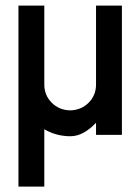

<svg xmlns="http://www.w3.org/2000/svg" viewBox="-20 -489 509 696"><path d="M140.6 -468.8V-182.6Q140.6 -143.6 167.5 -116.7Q194.3 -89.8 234.4 -88.9Q274.4 -89.8 301.3 -116.7Q328.1 -143.6 328.1 -182.6V-468.8H421.9V0H328.1V-43.9Q307.1 -21.5 283.4 -8.3Q259.8 4.9 234.4 4.9Q182.6 4.4 140.6 -20.5V187.5H46.9V-468.8Z"/></svg>

Font: Lambda
Style: Regular
Weight: 400
Designer: GGBotNet
Version: 0.22